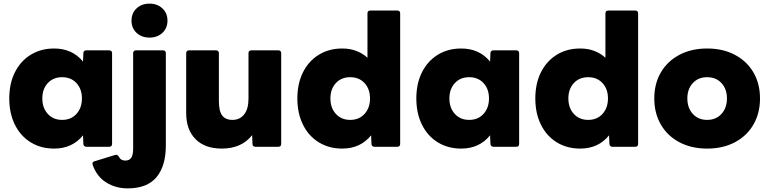

<svg xmlns="http://www.w3.org/2000/svg" viewBox="-20 -808 4235 1057"><path d="M31 -266Q31 -348 62 -410Q93 -472 149 -506.5Q205 -541 278 -541Q378 -541 437 -469L439 -516Q439 -523 443.5 -527Q448 -531 455 -531H581Q588 -531 592.5 -527Q597 -523 597 -516V-16Q597 0 581 0H455Q448 0 443.5 -4.5Q439 -9 439 -16L437 -63Q378 10 278 10Q205 10 149 -24.5Q93 -59 62 -121.5Q31 -184 31 -266ZM431 -266Q431 -318 401 -350.5Q371 -383 322 -383Q273 -383 243 -350.5Q213 -318 213 -266Q213 -214 243 -181Q273 -148 322 -148Q371 -148 401 -181Q431 -214 431 -266Z M704 -694Q704 -736 732 -762Q760 -788 803 -788Q846 -788 874 -762Q902 -736 902 -694Q902 -653 874 -627Q846 -601 803 -601Q760 -601 732 -627Q704 -653 704 -694ZM490 99Q489 97 489 93Q489 83 500 80L614 45Q616 44 620 44Q627 44 634 54Q644 76 670 76Q692 76 702.5 60.5Q713 45 713 10V-516Q713 -523 717.5 -527Q722 -531 729 -531H877Q884 -531 888.5 -527Q893 -523 893 -516V-8Q893 106 841.5 167.5Q790 229 683 229Q616 229 564 196Q512 163 490 99Z M1005 -185V-516Q1005 -523 1009.5 -527Q1014 -531 1021 -531H1169Q1176 -531 1180.5 -527Q1185 -523 1185 -516V-252Q1185 -197 1203 -172.5Q1221 -148 1260 -148Q1300 -148 1324 -178Q1348 -208 1348 -265V-516Q1348 -523 1352.5 -527Q1357 -531 1364 -531H1512Q1519 -531 1523.5 -527Q1528 -523 1528 -516V-16Q1528 0 1512 0H1387Q1370 0 1370 -16L1368 -64Q1310 10 1201 10Q1108 10 1056.5 -42Q1005 -94 1005 -185Z M1617 -266Q1617 -348 1648 -410Q1679 -472 1735 -506.5Q1791 -541 1864 -541Q1947 -541 2003 -490V-734Q2003 -750 2019 -750H2167Q2183 -750 2183 -734V-16Q2183 0 2167 0H2041Q2034 0 2029.5 -4.5Q2025 -9 2025 -16L2023 -63Q1964 10 1864 10Q1791 10 1735 -24.5Q1679 -59 1648 -121.5Q1617 -184 1617 -266ZM2017 -266Q2017 -318 1987 -350.5Q1957 -383 1908 -383Q1859 -383 1829 -350.5Q1799 -318 1799 -266Q1799 -214 1829 -181Q1859 -148 1908 -148Q1957 -148 1987 -181Q2017 -214 2017 -266Z M2272 -266Q2272 -348 2303 -410Q2334 -472 2390 -506.5Q2446 -541 2519 -541Q2619 -541 2678 -469L2680 -516Q2680 -523 2684.5 -527Q2689 -531 2696 -531H2822Q2829 -531 2833.5 -527Q2838 -523 2838 -516V-16Q2838 0 2822 0H2696Q2689 0 2684.5 -4.5Q2680 -9 2680 -16L2678 -63Q2619 10 2519 10Q2446 10 2390 -24.5Q2334 -59 2303 -121.5Q2272 -184 2272 -266ZM2672 -266Q2672 -318 2642 -350.5Q2612 -383 2563 -383Q2514 -383 2484 -350.5Q2454 -318 2454 -266Q2454 -214 2484 -181Q2514 -148 2563 -148Q2612 -148 2642 -181Q2672 -214 2672 -266Z M2927 -266Q2927 -348 2958 -410Q2989 -472 3045 -506.5Q3101 -541 3174 -541Q3257 -541 3313 -490V-734Q3313 -750 3329 -750H3477Q3493 -750 3493 -734V-16Q3493 0 3477 0H3351Q3344 0 3339.5 -4.5Q3335 -9 3335 -16L3333 -63Q3274 10 3174 10Q3101 10 3045 -24.5Q2989 -59 2958 -121.5Q2927 -184 2927 -266ZM3327 -266Q3327 -318 3297 -350.5Q3267 -383 3218 -383Q3169 -383 3139 -350.5Q3109 -318 3109 -266Q3109 -214 3139 -181Q3169 -148 3218 -148Q3267 -148 3297 -181Q3327 -214 3327 -266Z M3582 -266Q3582 -347 3618 -409Q3654 -471 3720 -506Q3786 -541 3873 -541Q3960 -541 4026 -506Q4092 -471 4128 -409Q4164 -347 4164 -266Q4164 -185 4128 -122.5Q4092 -60 4026 -25Q3960 10 3873 10Q3786 10 3720 -25Q3654 -60 3618 -122.5Q3582 -185 3582 -266ZM3982 -266Q3982 -318 3952 -350.5Q3922 -383 3873 -383Q3824 -383 3794 -350.5Q3764 -318 3764 -266Q3764 -214 3794 -181Q3824 -148 3873 -148Q3922 -148 3952 -181Q3982 -214 3982 -266Z"/></svg>

Font: LINE Seed Sans TH App ExtraBold
Style: Regular
Weight: 800
Designer: Dalton Maag Ltd | Thai characters by Cadson Demak Co.,Ltd.
Foundry: Dalton Maag Ltd
Version: Version 1.003